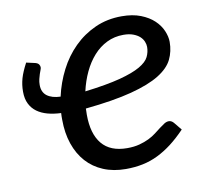

<svg xmlns="http://www.w3.org/2000/svg" viewBox="-64 -584 718 661"><g transform="rotate(-10 295.0 -254.0)"><path d="M396 -449.5Q364.5 -449.5 338 -436.5Q311.5 -423.5 291 -400.5Q270.5 -377.5 256 -346.8Q241.5 -316 233.5 -280.5Q310.5 -290 357 -302.2Q403.5 -314.5 428.5 -329Q453.5 -343.5 461.5 -360Q469.5 -376.5 469.5 -394.5Q469.5 -403.5 465.5 -413.2Q461.5 -423 452.8 -431Q444 -439 430 -444.2Q416 -449.5 396 -449.5ZM81 -406.5Q90 -404 93.2 -399Q96.5 -394 96.5 -389Q96.5 -385 94.2 -379.5Q92 -374 89.5 -366.5Q87 -359 84.8 -349.8Q82.5 -340.5 82.5 -329.5Q82.5 -304 99.5 -291.2Q116.5 -278.5 146.5 -277.5Q157 -325 179 -368Q201 -411 233.5 -443.2Q266 -475.5 308.2 -494.5Q350.5 -513.5 401 -513.5Q439.5 -513.5 467.5 -502.5Q495.5 -491.5 513.5 -474.5Q531.5 -457.5 540.2 -437Q549 -416.5 549 -398Q549 -365 535.5 -337.2Q522 -309.5 486 -287.2Q450 -265 387 -248.5Q324 -232 225 -222Q225 -216.5 224.8 -211.2Q224.5 -206 224.5 -200.5Q224.5 -133.5 253.8 -98.2Q283 -63 342 -63Q366 -63 384.8 -68Q403.5 -73 418.2 -80.2Q433 -87.5 444.2 -96.2Q455.5 -105 465 -112.2Q474.5 -119.5 482.5 -124.5Q490.5 -129.5 498.5 -129.5Q507.5 -129.5 515 -121L537.5 -93.5Q512 -67 487.5 -48.2Q463 -29.5 437.5 -17Q412 -4.5 384.5 1.2Q357 7 325 7Q281.5 7 246.8 -7.5Q212 -22 188 -48.8Q164 -75.5 151 -113.5Q138 -151.5 138 -198.5Q138 -204 138 -210Q138 -216 138.5 -221.5Q113 -222.5 91.8 -228.2Q70.5 -234 55 -245.2Q39.5 -256.5 30.8 -274Q22 -291.5 22 -316.5Q22 -329 23.5 -340Q25 -351 28.2 -362.5Q31.5 -374 36.8 -386.2Q42 -398.5 50 -413.5Z"/></g></svg>

Font: Lato 2
Style: Italic
Weight: 400
Italic angle: -7°
Designer: Lukasz Dziedzic with Adam Twardoch and Botio Nikoltchev
Foundry: tyPoland Lukasz Dziedzic
Version: Version 2.015; 2015-08-06; http://www.latofonts.com/